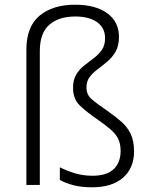

<svg xmlns="http://www.w3.org/2000/svg" viewBox="-20 -785 640 815"><path d="M371 10Q326 10 293 1.5Q260 -7 234 -21V-75Q263 -60 298 -49.5Q333 -39 373 -39Q433 -39 462.5 -67Q492 -95 492 -144Q492 -175 481.5 -196Q471 -217 450 -235Q429 -253 398 -275Q348 -309 319 -337Q290 -365 290 -412Q290 -446 303.5 -468.5Q317 -491 337.5 -507Q358 -523 378.5 -538.5Q399 -554 412.5 -573.5Q426 -593 426 -623Q426 -667 392 -691Q358 -715 299 -715Q230 -715 189.5 -680Q149 -645 149 -568V0H92V-574Q92 -672 148 -718.5Q204 -765 299 -765Q385 -765 435 -729Q485 -693 485 -628Q485 -591 471 -566.5Q457 -542 436.5 -524.5Q416 -507 395 -491.5Q374 -476 360.5 -458Q347 -440 347 -414Q347 -383 369 -364Q391 -345 438 -313Q469 -291 494.5 -269Q520 -247 534.5 -217Q549 -187 549 -142Q549 -72 502.5 -31Q456 10 371 10Z"/></svg>

Font: Noto Sans Mono Light
Style: Regular
Weight: 300
Designer: Monotype Design Team
Foundry: Monotype Imaging Inc.
Version: Version 2.014; ttfautohint (v1.8.4.7-5d5b)